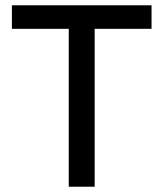

<svg xmlns="http://www.w3.org/2000/svg" viewBox="-20 -706 618 726"><path d="M553 -597H338V0H240V-597H25V-686H553Z"/></svg>

Font: Chivo
Style: Regular
Weight: 400
Designer: Hector Gatti
Foundry: Omnibus-Type
Version: Version 1.003